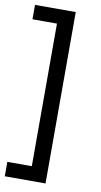

<svg xmlns="http://www.w3.org/2000/svg" viewBox="-107 -774 485 919"><g transform="rotate(10 135.5 -314.5)"><path d="M-14 32H105V-661H-14V-731H184V102H-14Z"/></g></svg>

Font: Karmilla
Style: Regular
Weight: 400
Designer: Jonathan Pinhorn
Version: Version 1.000